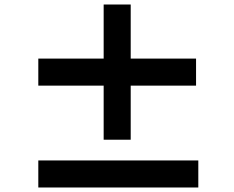

<svg xmlns="http://www.w3.org/2000/svg" viewBox="-20 -836 1040 852"><path d="M850 -456H560V-216H440V-456H150V-576H440V-816H560V-576H850ZM860 -124V-4H150V-124Z"/></svg>

Font: Noto Sans JP Thin Black
Style: Regular
Weight: 900
Version: Version 2.004-H2;hotconv 1.0.118;makeotfexe 2.5.65603